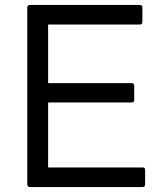

<svg xmlns="http://www.w3.org/2000/svg" viewBox="-20 -754 644 774"><path d="M101 0Q90 0 90 -11V-724Q90 -734 101 -734H543Q554 -734 554 -724V-666Q554 -655 543 -655H174V-419H511Q521 -419 521 -408V-351Q521 -341 511 -341H174V-79H555Q565 -79 565 -69V-11Q565 0 555 0Z"/></svg>

Font: LINE Seed Sans App
Style: Regular
Weight: 400
Designer: LINE VX Design & Dalton Maag Ltd & Sandoll Inc
Foundry: Dalton Maag Ltd
Version: Version 1.003